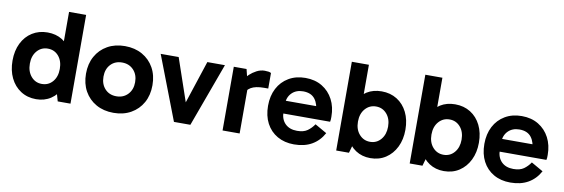

<svg xmlns="http://www.w3.org/2000/svg" viewBox="-52 -1060 4262 1451"><g transform="rotate(10 2079.0 -334.5)"><path d="M252 12Q185 12 134 -21Q83 -54 55 -112Q27 -170 27 -245Q27 -321 55.5 -378.5Q84 -436 135 -468Q186 -500 252 -500Q317 -500 365 -470Q413 -440 440 -383Q467 -326 467 -245Q467 -167 440 -109.5Q413 -52 364.5 -20Q316 12 252 12ZM275 -109Q326 -109 358 -146.5Q390 -184 390 -244Q390 -305 358 -342.5Q326 -380 275 -380Q225 -380 192.5 -342.5Q160 -305 160 -245Q160 -185 192.5 -147Q225 -109 275 -109ZM417 0 384 -116H393V-361H384V-681H515V0Z M846 12Q770 12 712.5 -20.5Q655 -53 623 -110.5Q591 -168 591 -244Q591 -320 623 -377.5Q655 -435 712.5 -467.5Q770 -500 846 -500Q922 -500 979.5 -467.5Q1037 -435 1069 -377.5Q1101 -320 1101 -244Q1101 -168 1069 -110.5Q1037 -53 979.5 -20.5Q922 12 846 12ZM846 -115Q900 -115 934 -151Q968 -187 968 -244Q968 -302 934 -338Q900 -374 846 -374Q792 -374 758.5 -338.5Q725 -303 725 -245Q725 -187 758.5 -151Q792 -115 846 -115Z M1614 -489 1435 0H1309L1121 -489H1259L1387 -115H1356L1479 -489Z M1780 -489 1813 -354V0H1682V-489ZM1786 -287 1762 -298V-398L1771 -409Q1782 -427 1804.5 -448Q1827 -469 1856.5 -484.5Q1886 -500 1918 -500Q1934 -500 1947 -498Q1960 -496 1967 -491V-372H1935Q1870 -372 1835 -351.5Q1800 -331 1786 -287Z M2231 10Q2158 10 2103 -21.5Q2048 -53 2018 -110Q1988 -167 1988 -244Q1988 -320 2018 -377.5Q2048 -435 2103 -467.5Q2158 -500 2231 -500Q2305 -500 2359.5 -467Q2414 -434 2444 -376.5Q2474 -319 2474 -245Q2474 -234 2473.5 -223.5Q2473 -213 2471 -206H2095V-304H2372L2352 -257Q2352 -319 2322.5 -358Q2293 -397 2231 -397Q2177 -397 2144 -363.5Q2111 -330 2111 -274V-221Q2111 -162 2144.5 -128.5Q2178 -95 2236 -95Q2287 -95 2316 -116Q2345 -137 2366 -168L2457 -116Q2424 -55 2367.5 -22.5Q2311 10 2231 10Z M2817 12Q2753 12 2704.5 -20Q2656 -52 2629 -109.5Q2602 -167 2602 -245Q2602 -326 2628.5 -383Q2655 -440 2703 -470Q2751 -500 2816 -500Q2883 -500 2934 -468Q2985 -436 3013.5 -378.5Q3042 -321 3042 -245Q3042 -170 3013.5 -112Q2985 -54 2934.5 -21Q2884 12 2817 12ZM2554 0V-681H2685V-361H2675V-116H2685L2652 0ZM2794 -109Q2844 -109 2876.5 -147Q2909 -185 2909 -245Q2909 -305 2876.5 -342.5Q2844 -380 2794 -380Q2744 -380 2711 -342.5Q2678 -305 2678 -244Q2678 -184 2711 -146.5Q2744 -109 2794 -109Z M3381 12Q3317 12 3268.5 -20Q3220 -52 3193 -109.5Q3166 -167 3166 -245Q3166 -326 3192.5 -383Q3219 -440 3267 -470Q3315 -500 3380 -500Q3447 -500 3498 -468Q3549 -436 3577.5 -378.5Q3606 -321 3606 -245Q3606 -170 3577.5 -112Q3549 -54 3498.5 -21Q3448 12 3381 12ZM3118 0V-681H3249V-361H3239V-116H3249L3216 0ZM3358 -109Q3408 -109 3440.5 -147Q3473 -185 3473 -245Q3473 -305 3440.5 -342.5Q3408 -380 3358 -380Q3308 -380 3275 -342.5Q3242 -305 3242 -244Q3242 -184 3275 -146.5Q3308 -109 3358 -109Z M3891 10Q3818 10 3763 -21.5Q3708 -53 3678 -110Q3648 -167 3648 -244Q3648 -320 3678 -377.5Q3708 -435 3763 -467.5Q3818 -500 3891 -500Q3965 -500 4019.5 -467Q4074 -434 4104 -376.5Q4134 -319 4134 -245Q4134 -234 4133.5 -223.5Q4133 -213 4131 -206H3755V-304H4032L4012 -257Q4012 -319 3982.5 -358Q3953 -397 3891 -397Q3837 -397 3804 -363.5Q3771 -330 3771 -274V-221Q3771 -162 3804.5 -128.5Q3838 -95 3896 -95Q3947 -95 3976 -116Q4005 -137 4026 -168L4117 -116Q4084 -55 4027.5 -22.5Q3971 10 3891 10Z"/></g></svg>

Font: Gabarito SemiBold
Style: Regular
Weight: 600
Designer: Leandro Assis / Alvaro Franca / Felipe Casaprima
Foundry: Naipe Foundry
Version: Version 1.000